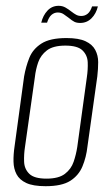

<svg xmlns="http://www.w3.org/2000/svg" viewBox="-20 -634 384 661"><path d="M137 7Q94 7 70.5 -4Q47 -15 37 -34Q27 -53 26.5 -77.5Q26 -102 30 -129L63 -371Q69 -405 81 -435Q93 -465 122.5 -484Q152 -503 209 -503Q251 -503 274.5 -492Q298 -481 308 -462Q318 -443 318 -420Q318 -397 315 -371L281 -129Q277 -93 264 -61.5Q251 -30 222 -11.5Q193 7 137 7ZM140 -19Q182 -19 203.5 -35.5Q225 -52 233.5 -77Q242 -102 246 -128L279 -368Q283 -395 282 -419.5Q281 -444 264 -460.5Q247 -477 205 -477Q163 -477 141.5 -460.5Q120 -444 111.5 -419.5Q103 -395 100 -368L66 -128Q62 -102 63 -77Q64 -52 81 -35.5Q98 -19 140 -19ZM256 -555Q244 -555 236 -559Q228 -563 216 -573Q209 -578 200 -584.5Q191 -591 179 -591Q167 -591 157.5 -583Q148 -575 142 -556H122Q128 -581 143.5 -597.5Q159 -614 182 -614Q195 -614 205.5 -608Q216 -602 226 -594Q235 -587 242.5 -583Q250 -579 260 -579Q272 -579 281.5 -586.5Q291 -594 297 -612H317Q311 -587 295 -571Q279 -555 256 -555Z"/></svg>

Font: Alumni Sans Thin ExtraLight
Style: Italic
Weight: 250
Italic angle: -8°
Version: Version 1.016